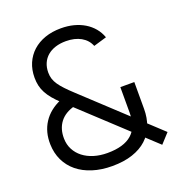

<svg xmlns="http://www.w3.org/2000/svg" viewBox="-134 -848 919 978"><g transform="rotate(-20 325.5 -359.5)"><path d="M585.2 0 632.8 -52 257 -401.7Q232 -424.8 214.8 -443.1Q197.5 -461.3 186.4 -477.6Q175.3 -493.8 170.3 -509.8Q165.3 -525.8 165.3 -544Q165.3 -571.8 175 -594.1Q184.7 -616.3 202.6 -631.8Q220.5 -647.3 246.2 -655.7Q271.8 -664 303.7 -664Q351.3 -664 384.9 -645.1Q418.5 -626.2 432 -591.7L503 -612.7Q492.7 -641.5 473.8 -664Q454.8 -686.5 428.9 -702.2Q403 -717.8 371.2 -726.1Q339.3 -734.3 302.3 -734.3Q254.5 -734.3 215.6 -720.7Q176.7 -707 148.9 -681.9Q121.2 -656.8 105.9 -621.7Q90.7 -586.5 90.7 -543.3Q90.7 -520.3 95.2 -500.1Q99.8 -479.8 110.1 -460.4Q120.3 -441 136.6 -421.4Q152.8 -401.8 176.3 -380ZM309.3 -56Q269.8 -56 236.4 -66.2Q203 -76.5 178.7 -95.4Q154.3 -114.3 140.3 -141Q126.3 -167.7 125.7 -200.3Q124.7 -253 151.8 -288.7Q178.8 -324.3 232.7 -338.3L176.7 -391.5Q113 -364 80.6 -314Q48.2 -264 50 -197Q51.2 -149.2 69.9 -110Q88.7 -70.8 122.4 -43.1Q156.2 -15.3 203.8 -0.2Q251.3 15 310 15Q373.2 15 420.2 -0.8Q467.3 -16.5 498.5 -45.2Q529.7 -73.8 545.2 -114.2Q560.7 -154.5 560.7 -203.7V-349H485V-209.7Q485 -171.8 474.5 -142.9Q464 -114 442.2 -94.8Q420.5 -75.5 387.4 -65.8Q354.3 -56 309.3 -56Z"/></g></svg>

Font: Vela Sans GX ExtLt
Style: Regular
Weight: 200
Designer: Principal design: Mikhail Sharanda - project Manrope.
Design modification: Ravid Balaliev
Foundry: Mikhail Sharanda
Version: Version 1.001